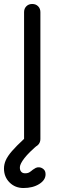

<svg xmlns="http://www.w3.org/2000/svg" viewBox="-41 -730 303 965"><path d="M121 10Q103 10 91.5 -2Q80 -14 80 -31V-669Q80 -687 91.5 -698.5Q103 -710 121 -710Q139 -710 150.5 -698.5Q162 -687 162 -669V-31Q162 -14 150.5 -2Q139 10 121 10ZM77 215Q35 215 7 187Q-21 159 -21 117Q-21 96 -12 75.5Q-3 55 19 29.5Q41 4 80 -32L155 -7Q104 36 82 64.5Q60 93 59 109Q58 124 65 132.5Q72 141 85 141Q99 141 107.5 135.5Q116 130 124 123Q131 118 138.5 114Q146 110 157 111Q168 112 178 120.5Q188 129 188 146Q188 175 156 195Q124 215 77 215Z"/></svg>

Font: National Park
Style: Regular
Weight: 400
Designer: Andrea Herstowski, Ben Hoepner
Version: Version 1.009